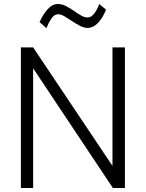

<svg xmlns="http://www.w3.org/2000/svg" viewBox="-20 -936 726 956"><path d="M84 0V-700H145L540 -110V-700H602V0H542L145 -596V0ZM211 -796 177 -826Q191 -859 215 -887.5Q239 -916 268 -916Q288 -916 308 -906Q328 -896 347 -882.5Q366 -869 383.5 -859Q401 -849 416 -849Q449 -849 474 -916L508 -888Q492 -847 468 -822Q444 -797 416 -797Q398 -797 378 -807.5Q358 -818 338.5 -831Q319 -844 301.5 -854.5Q284 -865 270 -865Q250 -865 236 -844Q222 -823 211 -796Z"/></svg>

Font: Zen Kaku Gothic New
Style: Regular
Weight: 400
Designer: Yoshimichi Ohira
Foundry: Positype
Version: Version 1.001